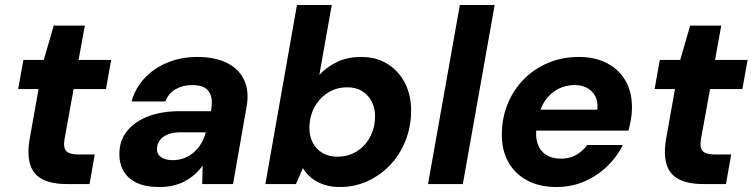

<svg xmlns="http://www.w3.org/2000/svg" viewBox="-20 -740 3029 772"><path d="M249 0Q187 0 150 -19.5Q113 -39 101 -79.5Q89 -120 99 -180L135 -382H53L74 -499H156L196 -637H321L296 -499H427L406 -382H276L239 -178Q234 -144 247.5 -131.5Q261 -119 292 -119H361L340 0Z M621 12Q564 12 528.5 -5.5Q493 -23 476 -53.5Q459 -84 460 -122Q460 -174 490.5 -212.5Q521 -251 575.5 -272Q630 -293 705 -293H828Q835 -329 829 -352Q823 -375 804.5 -386.5Q786 -398 753 -398Q716 -398 686.5 -381.5Q657 -365 645 -332H509Q524 -386 561.5 -426Q599 -466 653.5 -488.5Q708 -511 773 -511Q844 -511 892.5 -487Q941 -463 962 -417.5Q983 -372 971 -308L917 0H793L795 -74Q781 -55 763 -39Q745 -23 723.5 -11.5Q702 0 676.5 6Q651 12 621 12ZM674 -96Q699 -96 721 -104.5Q743 -113 760.5 -128.5Q778 -144 789.5 -164Q801 -184 807 -207V-208H706Q677 -208 656 -200Q635 -192 623.5 -177Q612 -162 611 -142Q611 -119 628.5 -107.5Q646 -96 674 -96Z M1346 12Q1311 12 1281.5 2Q1252 -8 1231 -25.5Q1210 -43 1198 -64L1170 0H1047L1174 -720H1314L1264 -439Q1293 -470 1334.5 -490.5Q1376 -511 1433 -511Q1494 -511 1539.5 -482Q1585 -453 1609.5 -403.5Q1634 -354 1633 -290Q1632 -228 1610 -173Q1588 -118 1548.5 -76.5Q1509 -35 1457.5 -11.5Q1406 12 1346 12ZM1336 -110Q1379 -110 1413 -130.5Q1447 -151 1467 -187.5Q1487 -224 1488 -269Q1489 -303 1475.5 -330Q1462 -357 1437 -373Q1412 -389 1376 -389Q1333 -389 1299 -367.5Q1265 -346 1245 -310Q1225 -274 1224 -227Q1224 -193 1237.5 -166.5Q1251 -140 1276.5 -125Q1302 -110 1336 -110Z M1701 0 1829 -720H1969L1841 0Z M2217 12Q2149 12 2099 -15Q2049 -42 2022.5 -91Q1996 -140 1998 -206Q1999 -268 2021.5 -323Q2044 -378 2085.5 -420.5Q2127 -463 2183.5 -487Q2240 -511 2308 -511Q2375 -511 2423.5 -484.5Q2472 -458 2497 -412Q2522 -366 2521 -305Q2521 -282 2516.5 -258Q2512 -234 2507 -215H2097L2112 -299H2382Q2385 -331 2373.5 -353Q2362 -375 2340.5 -386.5Q2319 -398 2290 -398Q2256 -398 2225.5 -383Q2195 -368 2173 -337Q2151 -306 2143 -259L2138 -230Q2132 -193 2141 -164Q2150 -135 2174.5 -118.5Q2199 -102 2236 -102Q2271 -102 2297.5 -117.5Q2324 -133 2341 -157H2484Q2461 -109 2420.5 -70.5Q2380 -32 2328.5 -10Q2277 12 2217 12Z M2808 0Q2746 0 2709 -19.5Q2672 -39 2660 -79.5Q2648 -120 2658 -180L2694 -382H2612L2633 -499H2715L2755 -637H2880L2855 -499H2986L2965 -382H2835L2798 -178Q2793 -144 2806.5 -131.5Q2820 -119 2851 -119H2920L2899 0Z"/></svg>

Font: DM Sans 20pt ExtraBold
Style: Italic
Weight: 800
Italic angle: -10°
Version: Version 4.004;gftools[0.9.30]